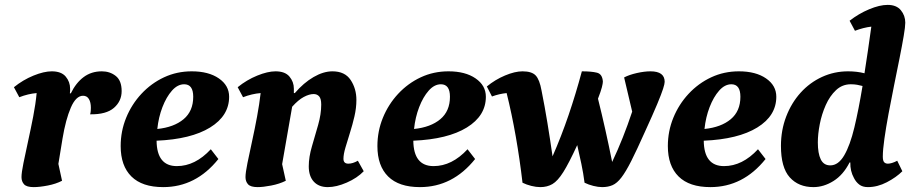

<svg xmlns="http://www.w3.org/2000/svg" viewBox="-20 -754 3744 786"><path d="M118 12Q89 12 78.5 0.5Q68 -11 68 -29Q68 -47 76 -86.5Q84 -126 95 -176Q106 -226 116 -277.5Q126 -329 130 -373Q95 -370 59 -356L37 -397Q74 -427 117 -444.5Q160 -462 192 -462Q231 -462 249 -440.5Q267 -419 267 -391Q267 -386 267 -382Q267 -378 266 -372H270Q291 -415 322.5 -438.5Q354 -462 397 -462Q430 -462 454 -443Q478 -424 478 -381Q478 -340 446.5 -312.5Q415 -285 349 -286Q351 -293 351.5 -300Q352 -307 352 -313Q352 -335 344 -348.5Q336 -362 320 -362Q291 -362 270 -313.5Q249 -265 236 -187L219 -83L234 -14Q209 -1 175.5 5.5Q142 12 118 12Z M648 12Q562 12 518 -31.5Q474 -75 474 -156Q474 -217 496.5 -272Q519 -327 559 -370Q599 -413 651.5 -437.5Q704 -462 765 -462Q834 -462 876 -433Q918 -404 918 -358Q918 -280 840 -232Q762 -184 621 -178Q622 -74 704 -74Q779 -74 843 -143L874 -103Q782 12 648 12ZM734 -409Q707 -409 684 -383Q661 -357 645 -315.5Q629 -274 624 -226Q692 -233 731.5 -266Q771 -299 771 -358Q771 -409 734 -409Z M1035 12Q1006 12 995.5 0.5Q985 -11 985 -29Q985 -47 993 -86.5Q1001 -126 1012 -176Q1023 -226 1032.5 -277.5Q1042 -329 1047 -373Q1011 -370 975 -356L953 -397Q990 -427 1033 -444.5Q1076 -462 1108 -462Q1147 -462 1165 -440.5Q1183 -419 1183 -391Q1183 -387 1183 -382.5Q1183 -378 1183 -373H1187Q1223 -415 1263.5 -438.5Q1304 -462 1341 -462Q1392 -462 1415.5 -426.5Q1439 -391 1439 -345Q1439 -312 1431 -277.5Q1423 -243 1412.5 -210Q1402 -177 1394 -149.5Q1386 -122 1386 -104Q1386 -84 1406 -84Q1424 -84 1445 -96L1469 -53Q1442 -25 1399.5 -6.5Q1357 12 1322 12Q1285 12 1264.5 -10.5Q1244 -33 1244 -73Q1244 -111 1257 -155Q1270 -199 1282.5 -243Q1295 -287 1295 -326Q1295 -350 1286.5 -359.5Q1278 -369 1264 -369Q1246 -369 1223.5 -357Q1201 -345 1176 -317L1135 -82L1150 -14Q1124 -1 1090.5 5.5Q1057 12 1035 12Z M1699 12Q1613 12 1569 -31.5Q1525 -75 1525 -156Q1525 -217 1547.5 -272Q1570 -327 1610 -370Q1650 -413 1702.5 -437.5Q1755 -462 1816 -462Q1885 -462 1927 -433Q1969 -404 1969 -358Q1969 -280 1891 -232Q1813 -184 1672 -178Q1673 -74 1755 -74Q1830 -74 1894 -143L1925 -103Q1833 12 1699 12ZM1785 -409Q1758 -409 1735 -383Q1712 -357 1696 -315.5Q1680 -274 1675 -226Q1743 -233 1782.5 -266Q1822 -299 1822 -358Q1822 -409 1785 -409Z M2192 12Q2175 12 2155 7Q2135 2 2119 -6Q2108 -101 2091.5 -195Q2075 -289 2054 -373Q2024 -370 1994 -359L1973 -400Q2007 -428 2047.5 -445Q2088 -462 2119 -462Q2157 -462 2173 -445Q2189 -428 2197 -383Q2210 -318 2221 -251Q2232 -184 2242 -114Q2278 -196 2307.5 -282.5Q2337 -369 2362 -462Q2401 -462 2423.5 -456.5Q2446 -451 2448 -420Q2448 -413 2444 -397Q2440 -381 2428 -350Q2444 -286 2458.5 -221Q2473 -156 2486 -91Q2532 -188 2568 -297L2535 -437Q2556 -448 2587 -455Q2618 -462 2643 -462Q2701 -462 2701 -419Q2701 -411 2694.5 -390.5Q2688 -370 2670.5 -328Q2653 -286 2620 -214Q2587 -140 2564.5 -95.5Q2542 -51 2524 -27.5Q2506 -4 2487.5 4Q2469 12 2445 12Q2429 12 2409 7Q2389 2 2373 -6Q2368 -45 2360 -83Q2352 -121 2343 -160Q2309 -86 2286 -49.5Q2263 -13 2241.5 -0.5Q2220 12 2192 12Z M2888 12Q2802 12 2758 -31.5Q2714 -75 2714 -156Q2714 -217 2736.5 -272Q2759 -327 2799 -370Q2839 -413 2891.5 -437.5Q2944 -462 3005 -462Q3074 -462 3116 -433Q3158 -404 3158 -358Q3158 -280 3080 -232Q3002 -184 2861 -178Q2862 -74 2944 -74Q3019 -74 3083 -143L3114 -103Q3022 12 2888 12ZM2974 -409Q2947 -409 2924 -383Q2901 -357 2885 -315.5Q2869 -274 2864 -226Q2932 -233 2971.5 -266Q3011 -299 3011 -358Q3011 -409 2974 -409Z M3310 12Q3249 12 3213 -28Q3177 -68 3177 -157Q3177 -221 3198.5 -277Q3220 -333 3257.5 -374.5Q3295 -416 3345 -439Q3395 -462 3452 -462Q3470 -462 3487 -460Q3504 -458 3519 -454Q3526 -499 3533 -546.5Q3540 -594 3547 -645Q3514 -641 3480 -628L3458 -669Q3495 -698 3538 -716Q3581 -734 3614 -734Q3650 -734 3668 -712Q3686 -690 3686 -661Q3686 -645 3679.5 -606.5Q3673 -568 3662.5 -515.5Q3652 -463 3640 -404Q3628 -345 3617.5 -288.5Q3607 -232 3600.5 -186Q3594 -140 3594 -113Q3594 -96 3599.5 -90Q3605 -84 3615 -84Q3622 -84 3632 -87Q3642 -90 3653 -96L3674 -53Q3649 -28 3610.5 -8Q3572 12 3533 12Q3511 12 3497.5 1.5Q3484 -9 3476 -25Q3460 -54 3461 -89H3458Q3432 -38 3392 -13Q3352 12 3310 12ZM3328 -171Q3328 -126 3340 -101.5Q3352 -77 3379 -77Q3412 -77 3436 -118Q3460 -159 3477.5 -232Q3495 -305 3511 -402Q3500 -405 3488.5 -407Q3477 -409 3463 -409Q3428 -409 3402.5 -385Q3377 -361 3360.5 -324Q3344 -287 3336 -246Q3328 -205 3328 -171Z"/></svg>

Font: Petrona ExtraBold
Style: Italic
Weight: 800
Italic angle: -9°
Designer: Ringo R. Seeber
Foundry: Ringo R. Seeber
Version: Version 2.001; ttfautohint (v1.8.3)